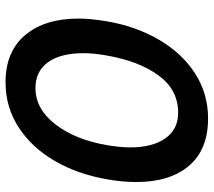

<svg xmlns="http://www.w3.org/2000/svg" viewBox="-59 -698 771 693"><g transform="rotate(90 326.5 -351.5)"><path d="M387 -609Q447 -609 479.5 -562.5Q512 -516 512 -436Q512 -400 504 -352Q484 -237 428.5 -165.5Q373 -94 298 -94Q237 -94 204.5 -139.5Q172 -185 172 -266Q172 -307 181 -355Q201 -468 252.5 -538.5Q304 -609 387 -609ZM637 -458Q637 -579 578.5 -648Q520 -717 407 -717Q318 -717 245 -670Q172 -623 123.5 -540Q75 -457 57 -352Q47 -292 47 -250Q47 -128 106.5 -57Q166 14 277 14Q367 14 440 -33.5Q513 -81 561 -164Q609 -247 627 -352Q637 -406 637 -458Z"/></g></svg>

Font: Geom Medium
Style: Italic
Weight: 500
Italic angle: -10°
Version: Version 1.102